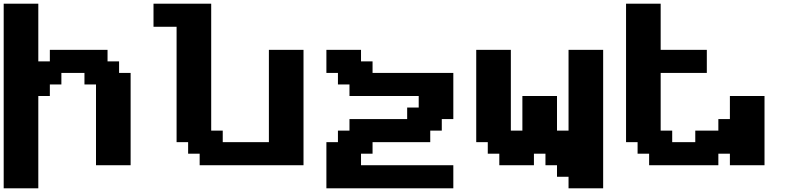

<svg xmlns="http://www.w3.org/2000/svg" viewBox="-20 -895 4286 1040"><path d="M0 125H187.5V-375H250V-437.5H312.5V-500H437.5V-437.5H500V0H687.5V-500H625V-562.5H562.5V-625H250V-562.5H187.5V-875H0Z M1061.5 0H1624V-625H1436.5V-125H1186.5V-187.5H1124V-875H811.5V-750H936.5V-125H999V-62.5H1061.5Z M1748 125H2435.5V0H1935.5V-62.5H1998V-125H2310.5V-187.5H2373V-250H2435.5V-500H1998V-562.5H1935.5V-625H1748V-500H1810.5V-437.5H1873V-375H2248V-312.5H2185.5V-250H1873V-187.5H1810.5V-125H1748Z M3059.6 125H3247.1V-625H3059.6V-187.5H2997.1V-375H2809.6V-187.5H2747.1V-625H2559.6V-125H2622.1V-62.5H2684.6V0H2872.1V-62.5H2934.6V0H2997.1V62.5H3059.6Z M3933.6 0H4121.1V-375H3933.6V-250H3871.1V-187.5H3746.1V-125H3621.1V-187.5H3558.6V-500H3808.6V-625H3558.6V-875H3371.1V-125H3433.6V-62.5H3496.1V0H3871.1V-62.5H3933.6Z"/></svg>

Font: Faithful 32x
Style: Semibold
Weight: 400
Foundry: Faithful Resource Pack
Version: Version 1.0; January 27, 2023